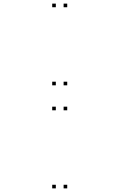

<svg xmlns="http://www.w3.org/2000/svg" viewBox="-20 -831 660 1061"><path d="M351.5 -791V-811H331.5V-791ZM288.5 -791V-811H268.5V-791ZM288.5 -359.5V-379.5H268.5V-359.5ZM351.5 -359.5V-379.5H331.5V-359.5ZM351.5 -221.5V-241.5H331.5V-221.5ZM288.5 -221.5V-241.5H268.5V-221.5ZM288.5 210V190H268.5V210ZM351.5 210V190H331.5V210Z"/></svg>

Font: Monaspace Neon Dots Var
Style: Regular
Weight: 400
Designer: Riley Cran and the Lettermatic Team
Version: Version 1.100 (Monaspace Neon Dots)